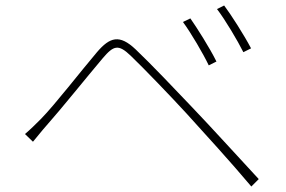

<svg xmlns="http://www.w3.org/2000/svg" viewBox="-20 -730 1040 699"><path d="M673 -663 646 -650C675 -611 720 -534 740 -492L768 -506C744 -555 695 -632 673 -663ZM796 -710 770 -697C800 -658 845 -582 866 -540L894 -554C869 -602 819 -680 796 -710ZM71 -242 100 -214C113 -229 133 -255 151 -275C201 -331 298 -452 354 -518C394 -565 411 -570 456 -527C504 -481 601 -380 658 -318C728 -241 820 -140 895 -51L922 -78C845 -161 748 -268 680 -339C623 -399 528 -499 474 -550C415 -606 380 -595 333 -540C276 -473 180 -349 130 -298C108 -276 93 -261 71 -242Z"/></svg>

Font: Source Han Sans JP ExtraLight
Style: Regular
Weight: 250
Designer: Ryoko NISHIZUKA 西塚涼子 (kana, bopomofo & ideographs); Paul D. Hunt (Latin, Greek & Cyrillic); Sandoll Communications 산돌커뮤니
Foundry: Adobe
Version: Version 2.001;hotconv 1.0.107;makeotfexe 2.5.65593